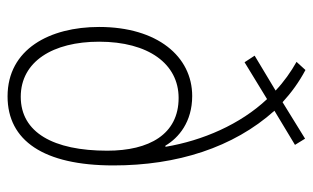

<svg xmlns="http://www.w3.org/2000/svg" viewBox="-176 -622 808 495"><g transform="rotate(90 227.5 -374.0)"><path d="M160 -758 139 -735C164 -721 191 -702 213 -681L123 -627L140 -601L235 -659C300 -590 342 -493 358 -397H355C335 -431 294 -466 227 -466C125 -466 49 -376 49 -226C49 -99 106 10 228 10C342 10 406 -83 406 -263C406 -427 360 -572 265 -678L353 -731L337 -757L243 -699C219 -721 192 -741 160 -758ZM232 -431C326 -431 368 -355 368 -247C368 -108 321 -24 229 -24C138 -24 87 -107 87 -226C87 -353 144 -431 232 -431Z"/></g></svg>

Font: Noto Sans Malayalam Condensed ExtraLight
Style: Regular
Weight: 200
Width: 3
Designer: Jelle Bosma - Monotype Design Team
Foundry: Monotype Imaging Inc.
Version: Version 2.104